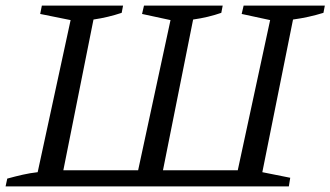

<svg xmlns="http://www.w3.org/2000/svg" viewBox="-31 -668 1184 688"><path d="M1128 -622Q1102 -614 1075 -608Q1048 -602 1019 -598L909 -51L1009 -31L1004 0H-11L-5 -28Q24 -36 50.5 -42Q77 -48 104 -51L222 -596L113 -618L119 -648H410L405 -622Q381 -614 356 -608Q331 -602 304 -598L196 -58H464L580 -596L478 -618L485 -648H767L762 -622Q739 -614 714 -608Q689 -602 661 -598L553 -58H821L937 -596L835 -618L842 -648H1133Z"/></svg>

Font: Piazzolla SC
Style: Italic
Weight: 400
Italic angle: -11.3°
Designer: Juan Pablo del Peral
Foundry: Huerta Tipografica
Version: Version 1.330